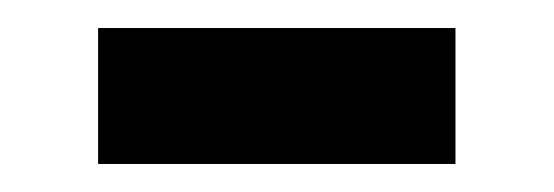

<svg xmlns="http://www.w3.org/2000/svg" viewBox="-20 -576 395 137"><path d="M50 -556H305V-459H50Z"/></svg>

Font: Reem Kufi
Style: Bold
Weight: 700
Designer: Khaled Hosny
Version: Version 1.001